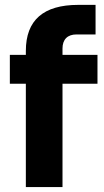

<svg xmlns="http://www.w3.org/2000/svg" viewBox="-20 -760 422 780"><path d="M233.9 0H85V-419.9H20V-537.1H85V-553.2Q85 -740.2 297.9 -740.2H368.2V-620.1H291Q263.2 -620.1 248.5 -605.2Q233.9 -590.3 233.9 -563V-537.1H376V-419.9H233.9Z"/></svg>

Font: Sora
Style: Bold
Weight: 700
Designer: Jonathan Barnbrook, Julián Moncada
Foundry: Barnbrook Fonts
Version: Version 2.000